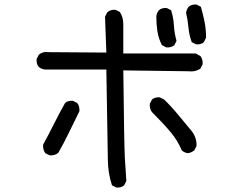

<svg xmlns="http://www.w3.org/2000/svg" viewBox="-20 -792 1040 863"><path d="M502.9 50.8 483.4 41Q465.8 -11.7 464.8 -71.8Q463.9 -131.8 458 -479.5H181.6Q166 -481.4 154.3 -491.2Q142.6 -504.9 144.5 -526.4L154.3 -545.9Q171.9 -561.5 197.3 -557.6L458 -555.7L452.1 -716.8L461.9 -736.3Q477.5 -750 499 -748L518.6 -738.3Q534.2 -714.8 534.2 -683.6V-551.8H859.4L880.9 -540Q892.6 -524.4 890.6 -502.9L880.9 -483.4Q857.4 -467.8 828.1 -471.7L534.2 -475.6Q538.1 -139.6 541 -85.4Q543.9 -31.2 547.9 21.5L538.1 41Q524.4 52.7 502.9 50.8ZM203.1 -93.8 183.6 -103.5Q171.9 -120.1 173.8 -141.6Q199.2 -188.5 222.7 -235.4Q246.1 -282.2 272.5 -329.1Q286.1 -340.8 307.6 -338.9L327.1 -329.1Q338.9 -313.5 336.9 -292Q313.5 -245.1 291 -198.2Q268.6 -151.4 242.2 -105.5Q226.6 -91.8 203.1 -93.8ZM824.2 -103.5Q808.6 -105.5 796.9 -116.2Q779.3 -159.2 747.6 -197.3Q715.8 -235.4 663.1 -288.1Q651.4 -303.7 653.3 -325.2L663.1 -344.7Q676.8 -356.4 698.2 -354.5L717.8 -344.7Q752 -311.5 782.2 -274.4Q812.5 -237.3 838.9 -206.1Q865.2 -174.8 863.3 -135.7L853.5 -116.2Q839.8 -105.5 824.2 -103.5ZM727.5 -579.1 708 -588.9Q692.4 -619.1 687.5 -651.4Q682.6 -683.6 682.6 -718.8Q684.6 -734.4 694.3 -746.1Q708 -757.8 729.5 -755.9L749 -746.1Q759.8 -712.9 761.7 -677.7Q763.7 -642.6 773.4 -608.4L763.7 -588.9Q749 -577.1 727.5 -579.1ZM861.3 -592.8 841.8 -602.5Q830.1 -634.8 827.1 -668Q824.2 -701.2 816.4 -734.4Q818.4 -750 828.1 -761.7Q841.8 -773.4 863.3 -771.5L882.8 -761.7Q892.6 -728.5 899.4 -694.3Q906.2 -660.2 906.2 -623L896.5 -602.5Q882.8 -590.8 861.3 -592.8Z"/></svg>

Font: NaikaiFont
Style: Regular
Weight: 400
Version: Version 1.67